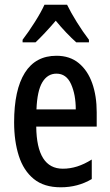

<svg xmlns="http://www.w3.org/2000/svg" viewBox="-20 -786 468 816"><path d="M220 -549Q277 -549 315 -517.5Q353 -486 372 -432Q391 -378 391 -309V-248H134Q136 -69 247 -69Q278 -69 308 -78.5Q338 -88 370 -108V-25Q311 10 238 10Q167 10 123.5 -25.5Q80 -61 60 -123.5Q40 -186 40 -266Q40 -404 85.5 -476.5Q131 -549 220 -549ZM220 -473Q182 -473 160 -436.5Q138 -400 135 -321H302Q302 -384 282 -428.5Q262 -473 220 -473ZM265 -766Q281 -733 306.5 -692Q332 -651 358 -617V-606H304Q284 -624 261.5 -647.5Q239 -671 217 -698Q194 -671 171 -646.5Q148 -622 131 -606H76V-617Q102 -651 128.5 -693Q155 -735 169 -766Z"/></svg>

Font: Noto Sans Gujarati UI ExtraCondensed Medium
Style: Regular
Weight: 500
Width: 2
Designer: Jelle Bosma - Monotype Design Team, Universal Thirst
Foundry: Monotype Imaging Inc.
Version: Version 2.106; ttfautohint (v1.8.4.7-5d5b)